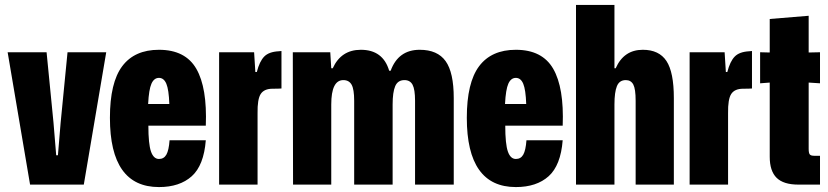

<svg xmlns="http://www.w3.org/2000/svg" viewBox="-20 -749 3359 779"><path d="M102 0 11 -537H169L197 -252L208 -119H215L226 -251L254 -537H411L320 0Z M625 10Q426 10 426 -271Q426 -414 476 -480.5Q526 -547 625 -547Q732 -547 776.5 -470Q821 -393 815 -239H582Q582 -165 592.5 -134.5Q603 -104 625 -104Q645 -104 655 -121.5Q665 -139 668 -180H815Q807 -78 758 -34Q709 10 625 10ZM581 -327H667Q665 -385 655 -409Q645 -433 625 -433Q605 -433 594.5 -409.5Q584 -386 581 -327Z M869 0V-537H1011L1016 -457H1022Q1033 -500 1052 -519.5Q1071 -539 1111 -541Q1112 -541 1116 -541.5Q1120 -542 1122 -542V-390Q1112 -389 1086 -389Q1052 -389 1038 -368Q1024 -347 1025 -289V0Z M1169 0 1168 -537H1320L1324 -472H1330Q1364 -547 1444 -547Q1534 -547 1559 -462H1565Q1596 -547 1683 -547Q1755 -547 1788 -501Q1821 -455 1821 -351V0H1664V-340Q1664 -386 1654 -405Q1644 -424 1621 -424Q1594 -424 1583.5 -399.5Q1573 -375 1573 -325V0H1417V-340Q1417 -387 1406.5 -405.5Q1396 -424 1373 -424Q1324 -424 1324 -325V0Z M2073 10Q1874 10 1874 -271Q1874 -414 1924 -480.5Q1974 -547 2073 -547Q2180 -547 2224.5 -470Q2269 -393 2263 -239H2030Q2030 -165 2040.5 -134.5Q2051 -104 2073 -104Q2093 -104 2103 -121.5Q2113 -139 2116 -180H2263Q2255 -78 2206 -34Q2157 10 2073 10ZM2029 -327H2115Q2113 -385 2103 -409Q2093 -433 2073 -433Q2053 -433 2042.5 -409.5Q2032 -386 2029 -327Z M2317 0V-729H2473V-472H2478Q2511 -547 2588 -547Q2654 -547 2684 -501.5Q2714 -456 2714 -351V0H2559V-340Q2559 -388 2549.5 -406Q2540 -424 2519 -424Q2493 -424 2483 -399.5Q2473 -375 2473 -325V0Z M2778 0V-537H2920L2925 -457H2931Q2942 -500 2961 -519.5Q2980 -539 3020 -541Q3021 -541 3025 -541.5Q3029 -542 3031 -542V-390Q3021 -389 2995 -389Q2961 -389 2947 -368Q2933 -347 2934 -289V0Z M3219 0Q3159 0 3131 -27.5Q3103 -55 3103 -113V-414L3064 -411V-537L3103 -536V-672L3261 -685V-536L3307 -537V-411L3261 -414V-145Q3261 -128 3265.5 -122.5Q3270 -117 3283 -117H3307V0Z"/></svg>

Font: Mona Sans Condensed ExtraBold
Style: Regular
Weight: 800
Width: 3
Designer: Deni Anggara
Foundry: GitHub
Version: Version 1.001;gftools[0.9.33]